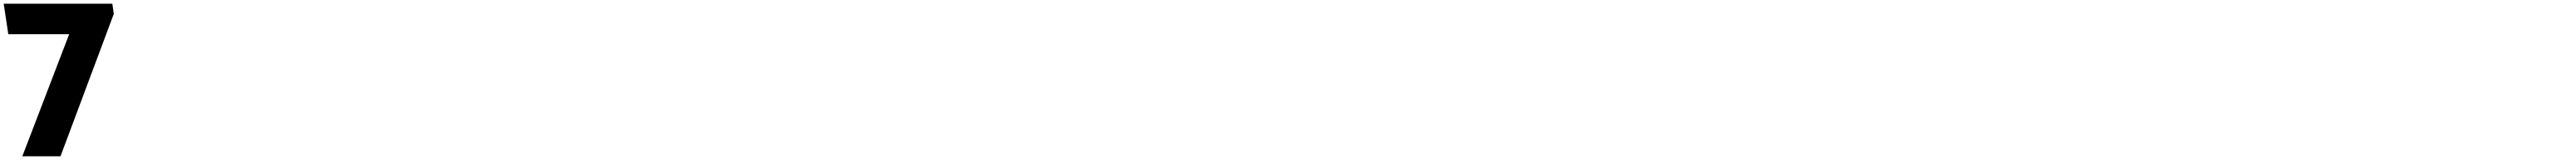

<svg xmlns="http://www.w3.org/2000/svg" viewBox="-85 -845 13968 865"><path d="M524 -825H-65L-40 -660H290L36 0H243L532 -770Z"/></svg>

Font: Poland Can Into
Style: Bold
Weight: 700
Foundry: Cannot Into Space Fonts
Version: Version 0.99